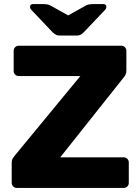

<svg xmlns="http://www.w3.org/2000/svg" viewBox="-20 -925 690 945"><path d="M62.8 0Q52.1 0 44.9 -7.4Q37.6 -14.9 37.6 -25.5V-123Q37.6 -137.4 43.3 -146.2Q49 -155.1 52.6 -159.1L375.4 -550.6H72.4Q61.8 -550.6 54.5 -557.9Q47.3 -565.1 47.3 -575.8V-674.5Q47.3 -685.5 54.5 -692.8Q61.8 -700 72.4 -700H576.5Q587.5 -700 594.7 -692.8Q602 -685.5 602 -674.5V-578.3Q602 -567.1 598.3 -558.8Q594.6 -550.5 589 -544.1L276.4 -150.6H588.4Q599.4 -150.6 606.6 -143.4Q613.9 -136.1 613.9 -125.1V-25.1Q613.9 -14.5 606.6 -7.2Q599.4 0 588.4 0ZM273.1 -750Q263.6 -750 256 -753.6Q248.4 -757.1 238 -767.1L135.4 -875.2Q127.8 -882.9 127.8 -890.9Q127.8 -905 143 -905H193.7Q202.2 -905 211.3 -903.6Q220.4 -902.2 228.1 -898L315.6 -849.2L403.1 -898Q411.5 -902.2 420.2 -903.6Q429 -905 437.5 -905H488.2Q503.5 -905 503.5 -890.9Q503.5 -882.9 495.9 -875.2L393.2 -767.1Q383.2 -757.1 375.6 -753.6Q368 -750 358.1 -750Z"/></svg>

Font: Rubik Light
Style: Regular
Weight: 300
Designer: Hubert and Fischer
Foundry: Hubert and Fischer
Version: Version 2.300;gftools[0.9.30]